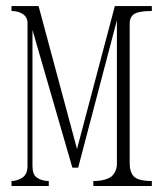

<svg xmlns="http://www.w3.org/2000/svg" viewBox="-20 -698 540 644"><path d="M55.7 -651.4Q40 -661.1 18.6 -661.1V-677.7H109.4L238.3 -198.2L365.2 -677.7H489.3V-661.1Q446.3 -661.1 430.7 -651.4Q415 -641.6 415 -618.2V-148.4Q415 -123 427.7 -107.4Q442.4 -90.8 489.3 -90.8V-74.2H293V-90.8Q333 -90.8 354.5 -106.4Q372.1 -124 372.1 -148.4V-629.9L242.2 -135.7H222.7L88.9 -597.7V-141.6Q88.9 -112.3 103.5 -102.5Q120.1 -90.8 143.6 -90.8V-74.2H18.6V-90.8Q37.1 -90.8 55.7 -102.5Q72.3 -114.3 72.3 -141.6V-622.1Q71.3 -641.6 55.7 -651.4Z"/></svg>

Font: BabelStone Sani Yi
Style: Regular
Weight: 400
Designer: Andrew West
Foundry: BabelStone
Version: Version 1.00 November 22, 2015, initial release